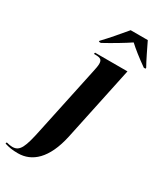

<svg xmlns="http://www.w3.org/2000/svg" viewBox="-372 -855 1006 1185"><g transform="rotate(30 131.0 -263.0)"><path d="M57 -613V-606H71C132 -639 205 -683 245 -710C275 -682 320 -646 377 -606H389L390 -613C370 -647 332 -727 313 -766H191C151 -718 101 -659 57 -613ZM-32 240C67 240 151 169 189 -7L301 -536H70L68 -526H78C117 -526 127 -516 127 -488C127 -473 123 -454 118 -431L16 49C-11 180 -29 223 -81 223C-94 223 -116 219 -125 216L-128 226C-95 236 -72 240 -32 240Z"/></g></svg>

Font: Noto Serif Display Condensed ExtraBold
Style: Italic
Weight: 800
Width: 3
Italic angle: -12°
Designer: Monotype Design Team
Foundry: Monotype Imaging Inc.
Version: Version 2.009